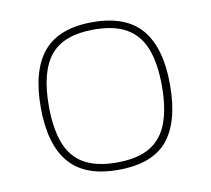

<svg xmlns="http://www.w3.org/2000/svg" viewBox="-62 -553 693 632"><g transform="rotate(-10 285.0 -237.0)"><path d="M500.9 -237Q500.9 -360.2 448.7 -422Q396.6 -483.8 284.6 -483.8Q172.7 -483.8 120.7 -422Q68.8 -360.2 68.8 -237Q68.8 -114.2 120.7 -52.2Q172.7 9.9 284.6 9.9Q398.8 9.9 449.9 -51.5Q500.9 -112.9 500.9 -237ZM95.8 -237Q95.8 -351.2 139.8 -405.1Q183.9 -459.1 284.6 -459.1Q353.9 -459.1 395.2 -434.6Q436.6 -410.1 455.3 -360.6Q473.9 -311.2 473.9 -237Q473.9 -163.2 455.3 -113.5Q436.6 -63.8 395.2 -39.3Q353.9 -14.8 284.6 -14.8Q215.8 -14.8 174.2 -39.3Q132.6 -63.8 114.2 -113.5Q95.8 -163.2 95.8 -237Z"/></g></svg>

Font: Arad-VF Thin Dots1
Style: Regular
Weight: 100
Designer: Mohammad Darvishi
Version: Version 1.000;August 30, 2024;FontCreator 15.0.0.2992 64-bit